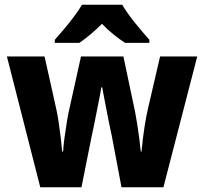

<svg xmlns="http://www.w3.org/2000/svg" viewBox="-20 -786 857 806"><path d="M449 -217Q445 -234 439.5 -261.5Q434 -289 428 -319.5Q422 -350 417 -377Q412 -404 409 -419H405Q403 -403 397.5 -375.5Q392 -348 386 -317.5Q380 -287 374.5 -259.5Q369 -232 365 -215L322 0H149L9 -549H167L215 -334Q221 -308 226 -274.5Q231 -241 235 -207.5Q239 -174 241 -150H245Q246 -173 250.5 -205.5Q255 -238 260 -269.5Q265 -301 269 -319L320 -549H498L547 -317Q551 -296 556 -265Q561 -234 565 -202.5Q569 -171 571 -150H574Q576 -172 580 -204.5Q584 -237 589.5 -270.5Q595 -304 601 -329L652 -549H808L666 0H490ZM493 -766Q513 -732 546 -691Q579 -650 607 -619V-606H505Q482 -621 457 -641Q432 -661 408 -686Q383 -661 359 -641Q335 -621 313 -606H210V-619Q227 -638 249 -664Q271 -690 291.5 -717.5Q312 -745 324 -766Z"/></svg>

Font: Noto Sans Tamil SemiCondensed ExtraBold
Style: Regular
Weight: 800
Width: 4
Designer: Jelle Bosma - Monotype Design Team
Foundry: Monotype Imaging Inc.
Version: Version 2.004; ttfautohint (v1.8.4.7-5d5b)